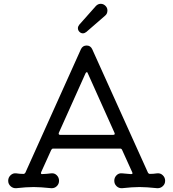

<svg xmlns="http://www.w3.org/2000/svg" viewBox="-20 -970 910 1008"><path d="M531 -887 433 -802Q424 -795 415 -795Q405 -795 397 -803Q389 -811 389 -822Q389 -831 396 -840L483 -938Q494 -950 509 -950Q523 -950 534 -939Q544 -929 544 -915Q544 -897 531 -887ZM805 -60Q822 -62 834.5 -50Q847 -38 847 -21Q847 -4 834.5 7.5Q822 19 805 18Q748 12 713 12Q675 12 621 18Q604 19 592 7.5Q580 -4 580 -21Q580 -38 592 -50Q604 -62 621 -60Q632 -59 643.5 -58Q655 -57 667 -56H669Q679 -56 674 -66L621 -183Q618 -190 611 -190H259Q253 -190 249 -183L196 -66Q195 -64 195 -61Q195 -56 201 -56Q213 -56 225.5 -57.5Q238 -59 249 -60Q266 -62 278 -50Q290 -38 290 -21Q290 -4 278 7.5Q266 19 249 18Q191 12 157 12Q118 12 65 18Q48 19 35.5 7.5Q23 -4 23 -21Q23 -38 35.5 -50Q48 -62 65 -60Q83 -57 102 -57H104Q109 -57 113 -63L405 -712Q414 -731 435 -731Q455 -731 464 -712L757 -63Q761 -57 766 -57Q786 -57 805 -60ZM441 -585Q440 -591 435 -591Q432 -591 429 -585L289 -273Q288 -271 288 -269Q288 -262 296 -262H574Q586 -262 581 -273Z"/></svg>

Font: Kiwi Maru
Style: Regular
Weight: 400
Designer: Hiroki-Chan
Version: Version 1.100